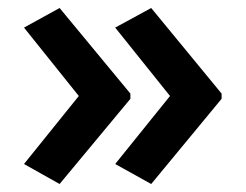

<svg xmlns="http://www.w3.org/2000/svg" viewBox="-20 -510 614 480"><path d="M534 -263 358 -50 268 -100 405 -270 268 -441 358 -490 534 -276ZM306 -263 129 -50 40 -100 177 -270 40 -441 129 -490 306 -276Z"/></svg>

Font: Noto Sans Medefaidrin SemiBold
Style: Regular
Weight: 600
Designer: Dalton Maag Ltd
Foundry: Dalton Maag Ltd
Version: Version 1.002; ttfautohint (v1.8.4.7-5d5b)